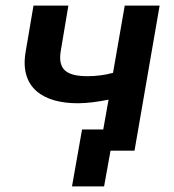

<svg xmlns="http://www.w3.org/2000/svg" viewBox="-20 -540 622 688"><path d="M238 128H353L376 0H462L552 -520H427L385 -279C356 -271 325 -267 294 -267C219 -267 186 -290 198 -359L225 -520H100L72 -355C49 -224 137 -170 258 -170C293 -170 330 -175 369 -183L350 -76H274Z"/></svg>

Font: Fixel Display 20240404 SemiBold
Style: Italic
Weight: 600
Italic angle: -10°
Designer: AlfaBravo + MacPaw
Foundry: Kyrylo Tkachov, Marchela Mozhyna, Serhii Makarenko, Maria Weinstein, Zakhar Kryvoshyya
Version: Version 1.211;Glyphs 3.2 (3225)